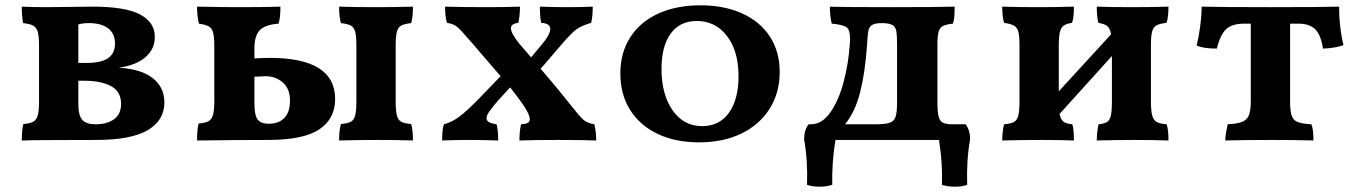

<svg xmlns="http://www.w3.org/2000/svg" viewBox="-20 -527 5125 723"><path d="M599 -141Q599 -74 536.5 -37Q474 0 341 0Q231 0 180.5 0.5Q130 1 101 1Q89 2 62 2Q62 -38 68 -60Q93 -62 105 -68.5Q117 -75 122 -92Q127 -109 127 -145V-356Q127 -391 122 -407.5Q117 -424 105 -430.5Q93 -437 67 -440Q62 -467 62 -502Q106 -500 156 -500L329 -502Q452 -502 507.5 -472.5Q563 -443 563 -388Q563 -342 527.5 -311.5Q492 -281 427 -272Q512 -267 555.5 -232.5Q599 -198 599 -141ZM314 -440Q292 -440 275 -435V-290H305Q361 -290 387 -308Q413 -326 413 -363Q413 -401 387 -420.5Q361 -440 314 -440ZM436 -136Q436 -182 398.5 -202.5Q361 -223 296 -223H275V-137Q275 -91 290.5 -75Q306 -59 339 -59Q384 -59 410 -78.5Q436 -98 436 -136Z M1242 -154Q1242 -80 1182.5 -40Q1123 0 990 0Q872 0 722 2Q722 -40 728 -62Q753 -64 765 -70.5Q777 -77 782 -94.5Q787 -112 787 -148V-352Q787 -388 782.5 -404.5Q778 -421 766.5 -427.5Q755 -434 729 -438Q722 -468 722 -502Q816 -500 884 -500Q972 -500 1036 -502Q1036 -460 1029 -438Q978 -434 958 -413Q938 -392 938 -344V-307Q970 -309 996 -309Q1242 -309 1242 -154ZM1528 -60Q1535 -40 1535 2Q1477 0 1405 0Q1331 0 1257 2Q1257 -39 1264 -60Q1289 -62 1301 -68.5Q1313 -75 1317.5 -92.5Q1322 -110 1322 -146V-356Q1322 -391 1317.5 -407.5Q1313 -424 1301.5 -430.5Q1290 -437 1264 -440Q1257 -462 1257 -502Q1315 -500 1399 -500Q1463 -500 1535 -502Q1535 -461 1528 -440Q1502 -437 1490.5 -430.5Q1479 -424 1474.5 -407.5Q1470 -391 1470 -356V-146Q1470 -110 1474.5 -92.5Q1479 -75 1491 -68.5Q1503 -62 1528 -60ZM1072 -148Q1072 -193 1045 -216.5Q1018 -240 980 -240L938 -238V-140Q938 -92 950.5 -76.5Q963 -61 992 -61Q1030 -61 1051 -83Q1072 -105 1072 -148Z M2225 2Q2173 0 2080 0Q1990 0 1936 2Q1936 -33 1942 -59Q1958 -60 1966.5 -64Q1975 -68 1975 -78Q1975 -102 1925 -167L1901 -198L1856 -149Q1833 -122 1822.5 -107Q1812 -92 1812 -82Q1812 -73 1821 -67.5Q1830 -62 1850 -59Q1856 -35 1856 2Q1796 0 1748 0Q1693 0 1645 2Q1645 -45 1652 -59Q1682 -67 1710 -88Q1738 -109 1780 -152L1865 -240L1762 -360Q1730 -397 1716.5 -411.5Q1703 -426 1692 -432Q1681 -438 1663 -441Q1656 -464 1656 -502Q1718 -500 1816 -500Q1882 -500 1938 -502Q1938 -471 1932 -441Q1904 -438 1904 -421Q1904 -401 1936 -362Q1966 -327 1980 -311L2020 -359Q2052 -397 2052 -418Q2052 -439 2018 -441Q2013 -462 2013 -502Q2071 -500 2116 -500Q2168 -500 2212 -502Q2212 -464 2206 -441Q2169 -430 2150.5 -416.5Q2132 -403 2095 -360L2016 -268Q2085 -187 2106 -160L2130 -130Q2163 -88 2177.5 -75.5Q2192 -63 2218 -59Q2225 -32 2225 2Z M2316 -250Q2316 -329 2353.5 -387Q2391 -445 2459 -476Q2527 -507 2618 -507Q2707 -507 2774.5 -476.5Q2842 -446 2879 -389.5Q2916 -333 2916 -256Q2916 -178 2878.5 -118Q2841 -58 2772.5 -24.5Q2704 9 2612 9Q2523 9 2456 -23Q2389 -55 2352.5 -113.5Q2316 -172 2316 -250ZM2761 -240Q2761 -335 2717.5 -391.5Q2674 -448 2604 -448Q2540 -448 2505.5 -400.5Q2471 -353 2471 -267Q2471 -172 2512.5 -112Q2554 -52 2624 -52Q2689 -52 2725 -102.5Q2761 -153 2761 -240Z M3622 169Q3604 176 3576 176Q3548 176 3527 169Q3530 89 3516 0H3126Q3112 86 3114 169Q3093 176 3065 176Q3039 176 3019 169Q3022 76 3008 -2Q3008 -38 3025 -59H3034Q3075 -59 3106.5 -103.5Q3138 -148 3156.5 -217.5Q3175 -287 3180 -360Q3181 -369 3181 -383Q3181 -415 3167.5 -424.5Q3154 -434 3112 -438Q3105 -466 3105 -502Q3147 -500 3334 -500Q3509 -500 3575 -502Q3575 -486 3574 -469Q3573 -452 3568 -438Q3542 -435 3530.5 -429Q3519 -423 3514.5 -407.5Q3510 -392 3510 -359V-143Q3510 -105 3514.5 -88Q3519 -71 3530.5 -65Q3542 -59 3568 -59H3616Q3633 -38 3633 -2Q3619 76 3622 169ZM3358 -359Q3358 -393 3355.5 -408.5Q3353 -424 3342 -432Q3329 -440 3301 -440Q3272 -440 3261 -431Q3252 -423 3249.5 -409Q3247 -395 3245 -359Q3238 -255 3219 -180Q3200 -105 3162 -59H3277Q3315 -59 3331 -65Q3347 -71 3352.5 -87.5Q3358 -104 3358 -142Z M4373 -59Q4380 -41 4380 2Q4322 0 4250 0Q4182 0 4110 2Q4110 -13 4112 -31Q4114 -49 4117 -59Q4138 -61 4148.5 -67.5Q4159 -74 4163 -91.5Q4167 -109 4167 -145V-316L3970 -98Q3974 -77 3984.5 -69Q3995 -61 4018 -59Q4024 -40 4024 2Q3968 0 3902 0Q3828 0 3754 2Q3754 -13 3756 -31Q3758 -49 3761 -59Q3786 -61 3798 -67.5Q3810 -74 3814.5 -91.5Q3819 -109 3819 -145V-357Q3819 -392 3814.5 -408Q3810 -424 3798.5 -430.5Q3787 -437 3761 -441Q3754 -463 3754 -502Q3812 -500 3896 -500Q3956 -500 4024 -502Q4024 -461 4017 -441Q3996 -438 3985.5 -430.5Q3975 -423 3971 -405.5Q3967 -388 3967 -353V-183L4164 -398Q4160 -420 4150 -428.5Q4140 -437 4116 -441Q4110 -465 4110 -502Q4166 -500 4243 -500Q4308 -500 4380 -502Q4380 -464 4373 -441Q4347 -438 4335 -431.5Q4323 -425 4318.5 -408.5Q4314 -392 4314 -357V-145Q4314 -109 4319 -91.5Q4324 -74 4336 -67.5Q4348 -61 4373 -59Z M5039 -357Q5009 -346 4962 -344Q4954 -395 4933 -416.5Q4912 -438 4868 -438H4838V-146Q4838 -109 4844 -91.5Q4850 -74 4866.5 -67.5Q4883 -61 4918 -59Q4926 -42 4926 2Q4858 0 4771 0Q4668 0 4594 2Q4594 -11 4597 -28.5Q4600 -46 4603 -59Q4639 -61 4657 -68Q4675 -75 4682.5 -92.5Q4690 -110 4690 -146V-438H4667Q4619 -438 4597 -417Q4575 -396 4562 -344Q4510 -344 4486 -356Q4494 -386 4499.5 -428Q4505 -470 4505 -502Q4572 -500 4766 -500Q4957 -500 5023 -502Q5022 -470 5026.5 -429.5Q5031 -389 5039 -357Z"/></svg>

Font: Vollkorn SC
Style: Bold
Weight: 700
Designer: Friedrich Althausen
Foundry: Friedrich Althausen
Version: Version 4.015